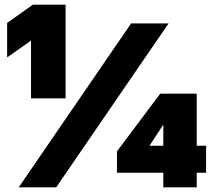

<svg xmlns="http://www.w3.org/2000/svg" viewBox="-20 -800 925 820"><path d="M112.5 -380V-626.7L10.5 -554.7V-702L120.5 -780H260.2V-380ZM60 0 540 -700H700L220 0ZM677.5 0V-62.3H479.5V-153.5L664.3 -400H820.2V-177.7H860.2V-62.3H820.2V0ZM618.5 -177.7H677.5V-267.8Z"/></svg>

Font: Golos Text
Style: Regular
Weight: 400
Designer: A.Korolkova, Vitaly Kuzmin
Foundry: ParaType Ltd
Version: Version 2.004